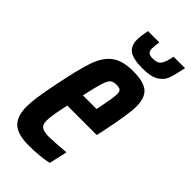

<svg xmlns="http://www.w3.org/2000/svg" viewBox="-218 -734 798 798"><g transform="rotate(45 180.5 -335.5)"><path d="M8 -101Q8 -126 13 -159.5Q18 -193 30 -254Q52 -363 70 -415Q88 -467 121.5 -492.5Q155 -518 218 -518Q280 -518 305.5 -496Q331 -474 331 -423Q331 -378 305 -254L298 -223H125Q117 -188 112.5 -161Q108 -134 108 -117Q108 -94 121 -85.5Q134 -77 162 -77Q188 -77 260 -83L242 -3Q221 2 189.5 5Q158 8 130 8Q63 8 35.5 -18.5Q8 -45 8 -101ZM221 -299 225 -318Q238 -383 238 -403Q238 -419 231 -424Q224 -429 209 -429Q190 -429 180.5 -421Q171 -413 162.5 -386.5Q154 -360 141 -299ZM136 -622Q136 -641 143 -679H210Q206 -658 206 -639Q206 -625 213 -618.5Q220 -612 239 -612Q266 -612 276.5 -627.5Q287 -643 294 -679H361Q351 -629 342.5 -606Q334 -583 310 -568Q286 -553 237 -553Q180 -553 158 -570Q136 -587 136 -622Z"/></g></svg>

Font: Saira Ultra Condensed
Style: Bold Italic
Weight: 700
Width: 1
Italic angle: -12°
Designer: Hector Gatti with collaboration of the Omnibus-Type team
Foundry: Omnibus-Type
Version: Version 1.001; ttfautohint (v1.8)